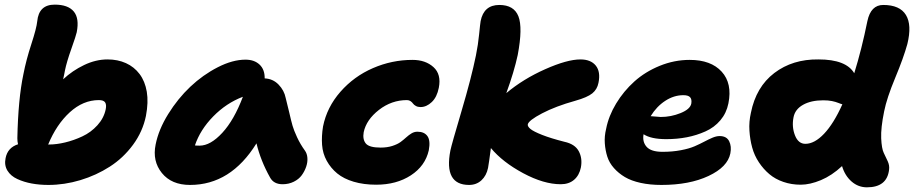

<svg xmlns="http://www.w3.org/2000/svg" viewBox="-20 -781 3909 821"><path d="M187 9.8Q149.4 9.8 116 3.7Q82.5 -2.4 54.2 -15.4Q25.9 -28.3 11.7 -51.5Q-2.4 -74.7 3.9 -105Q12.7 -149.9 57.1 -164.1Q54.2 -175.8 54.2 -189.9Q57.6 -357.4 80.1 -463.9Q91.8 -524.4 114 -592.3Q136.2 -660.2 139.2 -689.9Q146 -761.2 213.9 -761.2Q271 -761.2 295.4 -731.9Q319.8 -702.6 308.1 -643.1Q305.2 -628.9 285.2 -572.5Q265.1 -516.1 257.8 -480Q257.3 -477.5 254.6 -463.4Q252 -449.2 250 -441.9Q289.6 -479 339.6 -502.9Q389.6 -526.9 439.9 -526.9Q483.4 -526.9 518.6 -511Q553.7 -495.1 576.9 -464.4Q600.1 -433.6 607.7 -388.7Q615.2 -343.8 604 -285.2Q590.3 -218.3 548.8 -161.9Q507.3 -105.5 449.5 -68.4Q391.6 -31.2 323.5 -10.7Q255.4 9.8 187 9.8ZM402.8 -353Q335.4 -353 278.3 -300.8Q221.2 -248.5 186 -163.1H189.9Q221.7 -163.1 258.5 -171.9Q295.4 -180.7 332 -197.8Q368.7 -214.8 396.5 -245.4Q424.3 -275.9 432.1 -314Q436 -333.5 429.4 -343.3Q422.9 -353 402.8 -353Z M792.5 9.8Q713.4 9.8 672.1 -41.3Q630.9 -92.3 645.5 -163.1Q658.2 -227.1 699.2 -293.2Q740.2 -359.4 793.9 -410.2Q847.7 -460.9 911.1 -493.4Q974.6 -525.9 1029.8 -525.9Q1067.4 -525.9 1089.8 -504.9Q1112.3 -483.9 1111.8 -445.8Q1147 -444.3 1171.1 -419.4Q1195.3 -394.5 1201.7 -361.8Q1206.5 -344.2 1216.1 -303Q1225.6 -261.7 1231 -243.2Q1236.3 -224.6 1250.2 -194.3Q1264.2 -164.1 1283.7 -137.2Q1293 -124.5 1294.4 -106.2Q1295.9 -87.9 1289.3 -68.4Q1282.7 -48.8 1270.3 -31.7Q1257.8 -14.6 1236.1 -3.9Q1214.4 6.8 1188.5 6.8Q1150.4 6.8 1134.8 -22Q1094.7 -93.3 1076.7 -168Q966.8 9.8 792.5 9.8ZM833.5 -158.2Q879.9 -158.2 930.4 -212.9Q981 -267.6 1018.6 -367.2Q947.8 -340.3 891.8 -283.2Q835.9 -226.1 813.5 -159.2Q819.3 -158.2 833.5 -158.2Z M1588.4 8.8Q1535.2 8.8 1492.4 -3.9Q1449.7 -16.6 1422.1 -39.3Q1394.5 -62 1377.2 -93.3Q1359.9 -124.5 1357.2 -161.6Q1354.5 -198.7 1361.3 -240.2Q1377.9 -322.8 1435.8 -388.7Q1493.7 -454.6 1574.7 -489.7Q1655.8 -524.9 1744.1 -524.9Q1799.3 -524.9 1833.5 -494.1Q1867.7 -463.4 1856.4 -405.8Q1848.6 -365.7 1826.2 -344.5Q1803.7 -323.2 1778.3 -323.2Q1766.6 -323.2 1758.3 -327.9Q1750 -332.5 1746.1 -338.1Q1742.2 -343.8 1735.6 -348.4Q1729 -353 1720.2 -353Q1654.3 -353 1600.3 -311Q1546.4 -269 1535.2 -215.8Q1529.8 -185.1 1544.2 -167.5Q1558.6 -149.9 1607.4 -149.9Q1635.7 -149.9 1657.7 -157Q1679.7 -164.1 1692.9 -173.8Q1706.1 -183.6 1717 -193.6Q1728 -203.6 1739.7 -210.7Q1751.5 -217.8 1765.1 -217.8Q1794.4 -217.8 1807.9 -198.7Q1821.3 -179.7 1813.5 -138.2Q1798.3 -71.3 1736.8 -31.2Q1675.3 8.8 1588.4 8.8Z M1985.8 9.8Q1877.4 9.8 1905.8 -137.2Q1911.1 -163.1 1953.4 -305.7Q1995.6 -448.2 2015.1 -543.9Q2024.4 -589.8 2028.8 -634.8Q2033.2 -679.7 2035.2 -690.9Q2048.8 -759.8 2115.2 -759.8Q2177.7 -759.8 2196.8 -711.2Q2215.8 -662.6 2193.8 -545.9Q2178.2 -473.6 2145 -382.8Q2217.3 -443.4 2311.3 -485.1Q2405.3 -526.9 2461.9 -526.9Q2506.3 -526.9 2527.6 -500.5Q2548.8 -474.1 2539.1 -426.8Q2533.7 -398.9 2512.7 -381.8Q2491.7 -364.7 2439.9 -350.1Q2356 -326.7 2298.1 -296.4Q2240.2 -266.1 2236.8 -249Q2235.4 -240.2 2248.3 -229.5Q2261.2 -218.8 2298.3 -204.1Q2335.4 -189.5 2393.1 -174.8Q2438.5 -165 2454.8 -134.5Q2471.2 -104 2463.9 -64.9Q2457 -31.2 2434.8 -12.2Q2412.6 6.8 2377.9 6.8Q2305.2 6.8 2217 -40.5Q2128.9 -87.9 2079.1 -147.9Q2070.3 -81.1 2066.9 -63Q2060.1 -29.8 2038.6 -10Q2017.1 9.8 1985.8 9.8Z M2808.1 9.8Q2759.3 9.8 2719.2 1Q2679.2 -7.8 2652.1 -23.9Q2625 -40 2605.2 -62.3Q2585.4 -84.5 2576.9 -111.1Q2568.4 -137.7 2566.2 -168Q2564 -198.2 2571.8 -230Q2582.5 -285.2 2614.5 -338.1Q2646.5 -391.1 2692.6 -432.6Q2738.8 -474.1 2801 -499.5Q2863.3 -524.9 2929.2 -524.9Q3020 -524.9 3065.9 -474.6Q3111.8 -424.3 3094.7 -338.9Q3086.4 -297.4 3060.3 -266.6Q3034.2 -235.8 2996.3 -219Q2958.5 -202.1 2917 -194.1Q2875.5 -186 2829.1 -186Q2763.7 -186 2731.9 -207Q2726.1 -174.3 2745.1 -153.1Q2764.2 -131.8 2813 -131.8Q2855.5 -131.8 2891.4 -138.7Q2927.2 -145.5 2950.2 -155.5Q2973.1 -165.5 2991.9 -175.5Q3010.7 -185.5 3027.1 -192.4Q3043.5 -199.2 3057.1 -199.2Q3086.9 -199.2 3097.9 -177.2Q3108.9 -155.3 3103 -125Q3091.3 -66.9 3009.8 -28.6Q2928.2 9.8 2808.1 9.8ZM2901.9 -374Q2861.8 -374 2824.7 -349.9Q2787.6 -325.7 2762.2 -284.2Q2801.3 -280.8 2805.2 -280.8Q2849.1 -280.8 2890.1 -297.4Q2931.2 -314 2936 -337.9Q2939 -356.4 2930.9 -365.2Q2922.9 -374 2901.9 -374Z M3190.9 -298.8Q3212.9 -409.2 3291 -468.8Q3369.1 -528.3 3480 -526.9Q3598.1 -526.9 3632.8 -467.8Q3664.6 -570.3 3689 -690.9Q3703.6 -759.8 3756.8 -759.8Q3827.6 -759.8 3853.8 -717Q3879.9 -674.3 3859.9 -592.8Q3843.8 -534.2 3807.9 -448Q3772 -361.8 3760.7 -305.2Q3746.1 -233.9 3748 -189.7Q3750 -145.5 3759 -127.2Q3768.1 -108.9 3776.1 -91.1Q3784.2 -73.2 3781.7 -55.2Q3772.9 20 3687 20Q3649.9 20 3621.3 -4.9Q3592.8 -29.8 3580.6 -70.8Q3537.1 -30.3 3490.2 -10.7Q3443.4 8.8 3403.8 8.8Q3364.3 8.8 3329.6 -3.2Q3294.9 -15.1 3269.8 -36.4Q3244.6 -57.6 3225.1 -86.9Q3205.6 -116.2 3196.3 -150.4Q3187 -184.6 3184.6 -222.4Q3182.1 -260.3 3190.9 -298.8ZM3373 -278.8Q3365.2 -238.3 3379.4 -202.1Q3393.6 -166 3423.8 -166Q3462.9 -166 3503.9 -209.2Q3544.9 -252.4 3582 -335Q3577.1 -335.9 3565.2 -340.8Q3553.2 -345.7 3537.4 -348.9Q3521.5 -352.1 3500 -352.1Q3448.2 -352.1 3413.8 -332.8Q3379.4 -313.5 3373 -278.8Z"/></svg>

Font: Shantell Sans Normal
Style: Italic
Weight: 800
Italic angle: -11.31°
Designer: Stephen Nixon, Anya Danilova, Shantell Martin
Foundry: Arrow Type
Version: Version 1.006;[559af2be0]